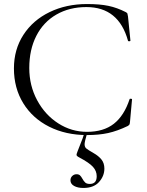

<svg xmlns="http://www.w3.org/2000/svg" viewBox="-20 -656 726 951"><path d="M603 -596Q610 -592 611 -589Q612 -586 614 -574L626 -455Q626 -452 620.5 -451.5Q615 -451 614 -454Q568 -621 408 -621Q324 -621 259.5 -584Q195 -547 160 -478.5Q125 -410 125 -319Q125 -232 164 -159.5Q203 -87 268.5 -45Q334 -3 411 -3Q493 -3 544 -43Q595 -83 622 -165Q622 -167 627 -167Q634 -167 634 -164L624 -54Q623 -42 621 -39Q619 -36 613 -32Q561 -7 515.5 3Q470 13 411 13Q306 13 223.5 -28.5Q141 -70 95 -145Q49 -220 49 -317Q49 -411 96 -483.5Q143 -556 225.5 -596Q308 -636 411 -636Q474 -636 517 -627Q560 -618 603 -596ZM399 58Q399 72 407 79Q415 86 443 102Q468 116 482.5 134Q497 152 497 179Q497 216 470.5 245.5Q444 275 393 275Q365 275 347 265Q329 255 329 237Q329 224 338 215.5Q347 207 359 207Q370 207 376 212.5Q382 218 388 229Q395 242 402.5 248.5Q410 255 425 255Q459 255 459 217Q459 191 440.5 170.5Q422 150 373 124Q359 117 359 111Q359 107 364 94Q369 81 389 30Q391 22 394 15Q397 8 399 1L412 2Q399 46 399 58Z"/></svg>

Font: Cormorant Infant
Style: Regular
Weight: 400
Designer: Christian Thalmann (Catharsis Fonts)
Foundry: Catharsis Fonts
Version: Version 4.000